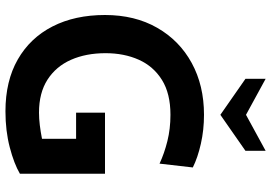

<svg xmlns="http://www.w3.org/2000/svg" viewBox="-165 -815 994 704"><g transform="rotate(90 332.0 -463.0)"><path d="M388 14Q277 14 198 -31.2Q119 -76.5 77 -158.5Q35 -240.5 35 -351Q35 -460.5 81.8 -542.2Q128.5 -624 211 -669Q293.5 -714 401 -714Q456.5 -714 507.2 -702.5Q558 -691 594 -673L580 -551Q542.5 -568.5 497.2 -579.8Q452 -591 401 -591Q323 -591 273 -559.8Q223 -528.5 199 -474.8Q175 -421 175 -353Q175 -281.5 199.2 -226.5Q223.5 -171.5 272 -140.2Q320.5 -109 393 -109Q415 -109 439.2 -112Q463.5 -115 489 -120V-245H393V-351H617V-39Q580.5 -17.5 520.2 -1.8Q460 14 388 14ZM269 -940V-866L401 -774L533 -866V-940L401 -868Z"/></g></svg>

Font: Cabin Resolve
Style: Bold-Resolve
Weight: 700
Designer: Pablo Impallari
Foundry: Pablo Impallari. http://www.impallari.com Igino Marini. http://www.ikern.com
Version: Version 3.001